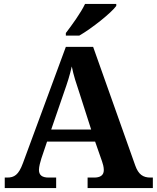

<svg xmlns="http://www.w3.org/2000/svg" viewBox="-20 -951 793 971"><path d="M313 -784V-771H381C444 -807 543 -886 568 -921V-931H410C389 -886 342 -822 313 -784ZM4 0H264V-53H226C192 -53 177 -66 177 -92C177 -108 184 -133 189 -149L218 -235H461L496 -135C500 -124 505 -107 505 -91C505 -63 485 -53 456 -53H423V0H753V-53H741C703 -53 680 -69 664 -114L451 -714H313L96 -126C74 -66 52 -53 16 -53H4ZM239 -296 304 -485C320 -530 333 -570 343 -615C352 -569 367 -525 382 -480L441 -296Z"/></svg>

Font: Noto Serif Malayalam
Style: Bold
Weight: 700
Designer: Indian type Foundry, Jelle Bosma, Monotype Design Team
Foundry: Monotype Imaging Inc.
Version: Version 2.104